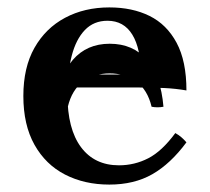

<svg xmlns="http://www.w3.org/2000/svg" viewBox="-20 -483 566 518"><path d="M275 15Q208 15 155.5 -12Q103 -39 73 -92.5Q43 -146 43 -224Q43 -301 73 -354Q103 -407 155.5 -435Q208 -463 275 -463Q337 -463 383.5 -440Q430 -417 456.5 -367.5Q483 -318 483 -239Q454 -244 423.5 -245.5Q393 -247 350 -247H142V-282H360Q360 -352 337 -389.5Q314 -427 270 -427Q233 -427 209 -402Q185 -377 173.5 -332.5Q162 -288 162 -227Q162 -135 198.5 -86Q235 -37 301 -37Q343 -37 380 -56Q417 -75 453 -124Q462 -119 469 -113Q476 -107 483 -99Q440 -41 391 -13Q342 15 275 15ZM389 -195Q378 -241 347.5 -263Q317 -285 276 -285Q235 -285 204.5 -263Q174 -241 163 -195Q147 -192 131 -195Q139 -278 176.5 -321.5Q214 -365 276 -365Q339 -365 376.5 -321.5Q414 -278 421 -195Q405 -192 389 -195Z"/></svg>

Font: Poltawski Nowy Medium
Style: Regular
Weight: 500
Version: Version 1.001;gftools[0.9.25]